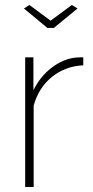

<svg xmlns="http://www.w3.org/2000/svg" viewBox="-20 -750 371 770"><path d="M314 -488Q243 -485 189.5 -442.5Q136 -400 115 -327V0H81V-520H114V-388Q141 -443 186.5 -478Q232 -513 282 -519Q292 -520 300.5 -520Q309 -520 314 -520ZM98 -730 183 -667 268 -730 291 -716 196 -638H170L76 -716Z"/></svg>

Font: Raleway Thin ExtraLight
Style: Regular
Weight: 250
Version: Version 4.026